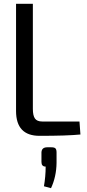

<svg xmlns="http://www.w3.org/2000/svg" viewBox="-20 -710 456 1005"><path d="M152 -690V-140Q152 -105 163 -89.5Q174 -74 201 -74H396L401 -6Q331 1 187 1Q64 1 64 -129V-690ZM227 61H249Q265 61 270.5 67Q276 73 276 88V143Q275 215 247 275L210 265Q219 213 219 162Q197 162 197 138V88Q198 61 227 61Z"/></svg>

Font: exo2condensed_r
Style: Regular
Weight: 400
Width: 3
Designer: Natanael Gama
Version: Version 1.001;PS 001.001;hotconv 1.0.70;makeotf.lib2.5.58329